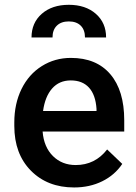

<svg xmlns="http://www.w3.org/2000/svg" viewBox="-20 -783 577 812"><path d="M40.5 0ZM293.5 9.8Q180.7 9.8 110.6 -61.3Q40.5 -132.3 40.5 -250.5V-265.1Q40.5 -344.2 71 -406.5Q101.6 -468.8 156.7 -503.4Q211.9 -538.1 279.8 -538.1Q387.7 -538.1 446.5 -469.2Q505.4 -400.4 505.4 -274.4V-226.6H160.2Q165.5 -161.1 203.9 -123Q242.2 -85 300.3 -85Q381.8 -85 433.1 -150.9L497.1 -89.8Q465.3 -42.5 412.4 -16.4Q359.4 9.8 293.5 9.8ZM279.3 -442.9Q230.5 -442.9 200.4 -408.7Q170.4 -374.5 162.1 -313.5H388.2V-322.3Q384.3 -381.8 356.4 -412.4Q328.6 -442.9 279.3 -442.9ZM339.4 -624.5Q339.4 -656.7 321.3 -674.6Q303.2 -692.4 271 -692.4Q238.8 -692.4 220.5 -674.6Q202.1 -656.7 202.1 -624.5H113.3Q113.3 -686.5 156.7 -724.6Q200.2 -762.7 271 -762.7Q341.8 -762.7 385.3 -724.6Q428.7 -686.5 428.7 -624.5Z"/></svg>

Font: Roboto Medium
Style: Regular
Weight: 500
Designer: Google
Version: Version 2.134; 2016; ttfautohint (v1.6)